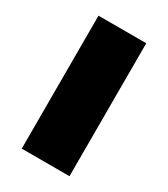

<svg xmlns="http://www.w3.org/2000/svg" viewBox="-143 -617 601 686"><g transform="rotate(30 157.0 -274.0)"><path d="M58.5 0V-548.5H255.5V0Z"/></g></svg>

Font: Encode Sans SmExp XBd
Style: Regular
Weight: 800
Width: 6
Designer: Multiple Designers
Foundry: Impallari Type
Version: Version 3.002; ttfautohint (v1.8.3) -l 8 -r 50 -G 200 -x 14 